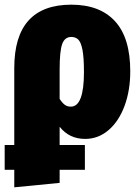

<svg xmlns="http://www.w3.org/2000/svg" viewBox="-36 -574 597 821"><path d="M521 -269Q521 -187 496.5 -121Q472 -55 428 -17.5Q384 20 328 20Q260 20 219 -32V46H327V152H219V208L25 227V152H-16V46H25V-283Q25 -554 269 -554Q391 -554 456 -483Q521 -412 521 -269ZM323 -266Q323 -329 316.5 -361.5Q310 -394 298.5 -405Q287 -416 269 -416Q241 -416 230 -386Q219 -356 219 -276V-151Q231 -133 241.5 -125.5Q252 -118 267 -118Q323 -118 323 -266Z"/></svg>

Font: Fira Sans Condensed Black
Style: Regular
Weight: 900
Width: 3
Designer: Carrois Corporate & Edenspiekermann AG
Foundry: Carrois Corporate GbR & Edenspiekermann AG
Version: Version 4.203